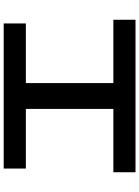

<svg xmlns="http://www.w3.org/2000/svg" viewBox="123 -880 754 1040"><g transform="rotate(-90 500.0 -360.0)"><path d="M87 -3V-123H430V-597H107V-717H893V-597H570V-123H913V-3Z"/></g></svg>

Font: M PLUS 2
Style: Bold
Weight: 700
Designer: Coji Morishita
Foundry: UNDERFOREST DESIGN
Version: Version 1.001